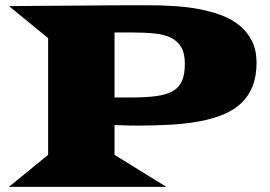

<svg xmlns="http://www.w3.org/2000/svg" viewBox="-20 -724 1048 744"><path d="M166.5 -124V-576.2L15.1 -700.2Q62 -700.7 114.7 -701.2Q167.5 -701.7 220.9 -701.9Q274.4 -702.1 326.2 -702.6Q377.9 -703.1 422.4 -703.4Q466.8 -703.6 501.5 -703.6Q536.1 -703.6 556.2 -703.6Q605.5 -703.6 655.8 -700.4Q706.1 -697.3 752.4 -688.5Q798.8 -679.7 839.4 -664.3Q879.9 -648.9 909.7 -624Q939.5 -599.1 956.8 -564Q974.1 -528.8 974.1 -481Q974.1 -429.2 959.2 -390.9Q944.3 -352.5 916 -325.4Q887.7 -298.3 847.4 -281.2Q807.1 -264.2 755.9 -254.4Q704.6 -244.6 643.8 -241Q583 -237.3 514.2 -237.3Q495.6 -237.3 472.2 -237.8Q448.7 -238.3 423.8 -239.3V-124L624.5 0H14.6ZM485.4 -346.2Q545.9 -346.2 586.4 -351.8Q627 -357.4 651.4 -372.1Q675.8 -386.7 686 -412.1Q696.3 -437.5 696.3 -477.1Q696.3 -516.6 682.6 -540.5Q668.9 -564.5 643.1 -577.4Q617.2 -590.3 579.8 -594.2Q542.5 -598.1 495.1 -598.1H423.8V-346.2Z"/></svg>

Font: Goblin One
Style: Regular
Weight: 400
Designer: Riccardo De Franceschi
Foundry: Sorkin Type Co.
Version: Version 1.001